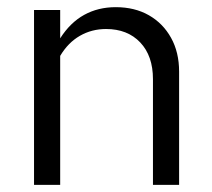

<svg xmlns="http://www.w3.org/2000/svg" viewBox="-20 -516 592 536"><path d="M75 0V-488H148V-409Q176 -453 215 -474.5Q254 -496 303 -496Q356 -496 395.5 -473.5Q435 -451 457.5 -410.5Q480 -370 480 -316V0H407V-295Q407 -360 371.5 -397.5Q336 -435 276 -435Q236 -435 203 -416Q170 -397 148 -360V0Z"/></svg>

Font: Red Hat Text
Style: Regular
Weight: 400
Designer: Pentagram, MCKL
Foundry: MCKL
Version: Version 1.030